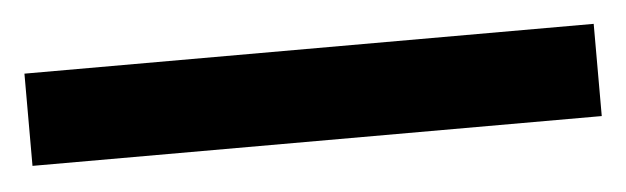

<svg xmlns="http://www.w3.org/2000/svg" viewBox="-24 19 548 168"><g transform="rotate(-5 250.0 102.5)"><path d="M500 61.5V142.5H0V61.5Z"/></g></svg>

Font: Hepta Slab Medium
Style: Regular
Weight: 500
Designer: Michael LaGattuta
Foundry: Michael LaGattuta
Version: Version 1.102